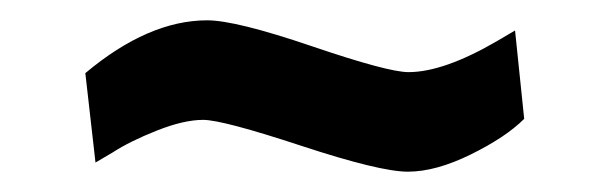

<svg xmlns="http://www.w3.org/2000/svg" viewBox="-20 -350 600 189"><path d="M91 -200 74 -190 64 -278Q126 -330 184 -330Q212 -330 287 -304.5Q362 -279 382 -279Q417 -279 470 -310L487 -320L496 -233Q478 -215 443.5 -198Q409 -181 381.5 -181Q354 -181 276.5 -206.5Q199 -232 180 -232Q161 -232 134.5 -221.5Q108 -211 91 -200Z"/></svg>

Font: TitilliumWeb-SemiBold
Style: SemiBold
Weight: 600
Version: Version 1.001;PS 57.000;hotconv 1.0.70;makeotf.lib2.5.55311